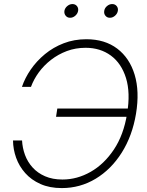

<svg xmlns="http://www.w3.org/2000/svg" viewBox="-20 -935 740 965"><path d="M290.5 10.3Q229 10.3 183.1 -10.3Q137.2 -30.8 106.7 -65.2Q76.2 -99.6 61 -142.1Q45.9 -184.6 45.4 -229H90.8Q92.8 -191.4 105.7 -156.2Q118.7 -121.1 143.8 -93.3Q168.9 -65.4 206.5 -49.1Q244.1 -32.7 293.9 -32.7Q367.7 -32.7 435.5 -71.3Q503.4 -109.9 552.5 -183.6Q601.6 -257.3 618.7 -363.3Q636.2 -468.8 613.3 -542.7Q590.3 -616.7 537.1 -655.8Q483.9 -694.8 410.2 -694.8Q359.9 -694.8 316.2 -678.5Q272.5 -662.1 236.6 -634.3Q200.7 -606.4 175 -571.3Q149.4 -536.1 135.7 -498.5H90.3Q105.5 -543.5 134.8 -585.9Q164.1 -628.4 205.8 -662.8Q247.6 -697.3 300 -717.5Q352.5 -737.8 414.1 -737.8Q506.8 -737.8 569.1 -690.7Q631.3 -643.6 656.7 -559.6Q682.1 -475.6 663.6 -363.3Q645 -252 591.8 -167.7Q538.6 -83.5 460.7 -36.6Q382.8 10.3 290.5 10.3ZM261.7 -348.1 268.1 -389.6H638.7L631.8 -348.1ZM532.2 -845.7Q518.1 -845.7 509.8 -856Q501.5 -866.2 503.9 -880.4Q505.9 -894.5 517.8 -904.5Q529.8 -914.6 543.9 -914.6Q558.1 -914.6 566.4 -904.5Q574.7 -894.5 572.3 -880.4Q569.8 -866.2 558.1 -856Q546.4 -845.7 532.2 -845.7ZM332.5 -845.7Q318.4 -845.7 310.1 -856Q301.8 -866.2 303.7 -880.4Q306.2 -894.5 318.1 -904.5Q330.1 -914.6 344.2 -914.6Q358.4 -914.6 366.7 -904.5Q375 -894.5 372.6 -880.4Q370.1 -866.2 358.4 -856Q346.7 -845.7 332.5 -845.7Z"/></svg>

Font: Inter 24pt ExtraLight
Style: Italic
Weight: 250
Italic angle: -9.3988°
Version: Version 4.001;git-66647c0bb